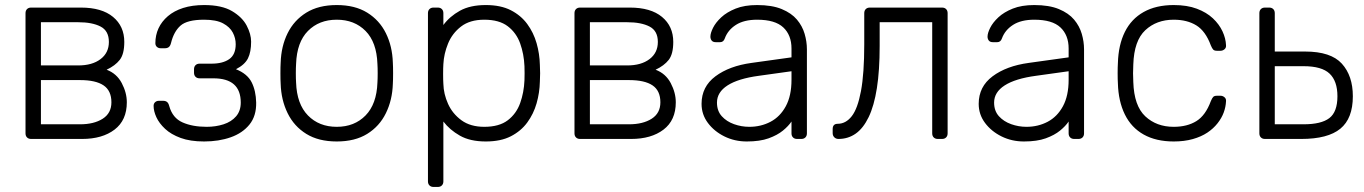

<svg xmlns="http://www.w3.org/2000/svg" viewBox="-20 -550 5400 760"><path d="M103 0Q93 0 87 -6Q81 -12 81 -22V-498Q81 -508 87 -514Q93 -520 103 -520H300Q383 -520 427.5 -483Q472 -446 472 -384Q472 -336 454 -313Q436 -290 402 -274Q442 -259 462 -221Q482 -183 482 -145Q482 -74 433.5 -37Q385 0 305 0ZM142 -58H297Q352 -58 386.5 -80Q421 -102 421 -145Q421 -191 390 -212Q359 -233 297 -233H142ZM142 -291H290Q345 -291 378 -316Q411 -341 411 -384Q411 -428 378 -445Q345 -462 290 -462H142Z M788 10Q733 10 695 -4Q657 -18 633.5 -40Q610 -62 599 -86Q588 -110 588 -131Q588 -140 594 -145.5Q600 -151 609 -151H626Q635 -151 641 -146.5Q647 -142 650 -130Q663 -83 702.5 -65.5Q742 -48 798 -48Q834 -48 865 -58Q896 -68 914.5 -89.5Q933 -111 933 -144Q933 -192 906 -216Q879 -240 824 -240H770Q760 -240 754 -246Q748 -252 748 -262V-276Q748 -286 754 -292Q760 -298 770 -298H817Q862 -298 887.5 -316Q913 -334 913 -375Q913 -399 901.5 -421Q890 -443 863 -457.5Q836 -472 788 -472Q721 -472 694.5 -448.5Q668 -425 657 -380Q654 -368 648 -363.5Q642 -359 633 -359H616Q607 -359 601 -364.5Q595 -370 595 -379Q595 -411 607.5 -438Q620 -465 644.5 -486Q669 -507 705 -518.5Q741 -530 788 -530Q858 -530 898.5 -506Q939 -482 956.5 -448.5Q974 -415 974 -385Q974 -344 961.5 -319Q949 -294 914 -276Q959 -258 976 -224.5Q993 -191 994 -144Q995 -91 967.5 -57Q940 -23 893 -6.5Q846 10 788 10Z M1313 10Q1241 10 1192.5 -20Q1144 -50 1118.5 -102Q1093 -154 1091 -218Q1090 -233 1090 -260Q1090 -287 1091 -302Q1093 -367 1118.5 -418.5Q1144 -470 1192.5 -500Q1241 -530 1313 -530Q1385 -530 1433.5 -500Q1482 -470 1507.5 -418.5Q1533 -367 1535 -302Q1536 -287 1536 -260Q1536 -233 1535 -218Q1533 -154 1507.5 -102Q1482 -50 1433.5 -20Q1385 10 1313 10ZM1313 -48Q1383 -48 1427 -93Q1471 -138 1474 -223Q1475 -238 1475 -260Q1475 -282 1474 -297Q1471 -383 1427 -427.5Q1383 -472 1313 -472Q1243 -472 1199 -427.5Q1155 -383 1152 -297Q1151 -282 1151 -260Q1151 -238 1152 -223Q1155 -138 1199 -93Q1243 -48 1313 -48Z M1696 190Q1686 190 1680 184Q1674 178 1674 168V-498Q1674 -508 1680 -514Q1686 -520 1696 -520H1713Q1723 -520 1729 -514Q1735 -508 1735 -498V-451Q1760 -485 1800.5 -507.5Q1841 -530 1903 -530Q1962 -530 2002 -509.5Q2042 -489 2067 -455Q2092 -421 2104 -379Q2116 -337 2117 -293Q2118 -278 2118 -260Q2118 -242 2117 -227Q2116 -183 2104 -141Q2092 -99 2067 -65Q2042 -31 2002 -10.5Q1962 10 1903 10Q1841 10 1800.5 -13Q1760 -36 1735 -69V168Q1735 178 1729 184Q1723 190 1713 190ZM1897 -48Q1956 -48 1990 -74Q2024 -100 2039 -142Q2054 -184 2056 -232Q2057 -260 2056 -288Q2054 -336 2039 -378Q2024 -420 1990 -446Q1956 -472 1897 -472Q1840 -472 1805 -445Q1770 -418 1753.5 -377.5Q1737 -337 1735 -296Q1734 -281 1734 -257Q1734 -233 1735 -218Q1736 -178 1753.5 -139Q1771 -100 1806.5 -74Q1842 -48 1897 -48Z M2276 0Q2266 0 2260 -6Q2254 -12 2254 -22V-498Q2254 -508 2260 -514Q2266 -520 2276 -520H2473Q2556 -520 2600.5 -483Q2645 -446 2645 -384Q2645 -336 2627 -313Q2609 -290 2575 -274Q2615 -259 2635 -221Q2655 -183 2655 -145Q2655 -74 2606.5 -37Q2558 0 2478 0ZM2315 -58H2470Q2525 -58 2559.5 -80Q2594 -102 2594 -145Q2594 -191 2563 -212Q2532 -233 2470 -233H2315ZM2315 -291H2463Q2518 -291 2551 -316Q2584 -341 2584 -384Q2584 -428 2551 -445Q2518 -462 2463 -462H2315Z M2936 10Q2888 10 2847.5 -10Q2807 -30 2782 -63.5Q2757 -97 2757 -139Q2757 -207 2812 -248Q2867 -289 2955 -301L3113 -323V-358Q3113 -411 3080.5 -441.5Q3048 -472 2977 -472Q2925 -472 2893 -451.5Q2861 -431 2849 -398Q2844 -383 2830 -383H2814Q2802 -383 2797 -389.5Q2792 -396 2792 -405Q2792 -419 2802.5 -440Q2813 -461 2835 -481.5Q2857 -502 2892 -516Q2927 -530 2977 -530Q3036 -530 3074.5 -514Q3113 -498 3134.5 -472.5Q3156 -447 3165 -416Q3174 -385 3174 -355V-22Q3174 -12 3168 -6Q3162 0 3152 0H3135Q3125 0 3119 -6Q3113 -12 3113 -22V-69Q3101 -51 3079 -33Q3057 -15 3022.5 -2.5Q2988 10 2936 10ZM2946 -48Q2992 -48 3030 -68Q3068 -88 3090.5 -129.5Q3113 -171 3113 -234V-268L2984 -250Q2902 -239 2860 -212Q2818 -185 2818 -144Q2818 -111 2837 -90Q2856 -69 2885.5 -58.5Q2915 -48 2946 -48Z M3299 0Q3289 0 3282.5 -6.5Q3276 -13 3276 -23V-39Q3276 -60 3296 -60Q3328 -60 3351.5 -90Q3375 -120 3388 -189.5Q3401 -259 3401 -375V-498Q3401 -508 3407 -514Q3413 -520 3423 -520H3709Q3719 -520 3725 -514Q3731 -508 3731 -498V-22Q3731 -12 3725 -6Q3719 0 3709 0H3692Q3682 0 3676 -6Q3670 -12 3670 -22V-462H3462V-368Q3462 -271 3451 -201Q3440 -131 3418.5 -86.5Q3397 -42 3367 -21Q3337 0 3299 0Z M4033 10Q3985 10 3944.5 -10Q3904 -30 3879 -63.5Q3854 -97 3854 -139Q3854 -207 3909 -248Q3964 -289 4052 -301L4210 -323V-358Q4210 -411 4177.5 -441.5Q4145 -472 4074 -472Q4022 -472 3990 -451.5Q3958 -431 3946 -398Q3941 -383 3927 -383H3911Q3899 -383 3894 -389.5Q3889 -396 3889 -405Q3889 -419 3899.5 -440Q3910 -461 3932 -481.5Q3954 -502 3989 -516Q4024 -530 4074 -530Q4133 -530 4171.5 -514Q4210 -498 4231.5 -472.5Q4253 -447 4262 -416Q4271 -385 4271 -355V-22Q4271 -12 4265 -6Q4259 0 4249 0H4232Q4222 0 4216 -6Q4210 -12 4210 -22V-69Q4198 -51 4176 -33Q4154 -15 4119.5 -2.5Q4085 10 4033 10ZM4043 -48Q4089 -48 4127 -68Q4165 -88 4187.5 -129.5Q4210 -171 4210 -234V-268L4081 -250Q3999 -239 3957 -212Q3915 -185 3915 -144Q3915 -111 3934 -90Q3953 -69 3982.5 -58.5Q4012 -48 4043 -48Z M4626 10Q4556 10 4507 -17.5Q4458 -45 4432.5 -97Q4407 -149 4405 -220Q4404 -235 4404 -260Q4404 -285 4405 -300Q4407 -372 4432.5 -423.5Q4458 -475 4507 -502.5Q4556 -530 4626 -530Q4679 -530 4717.5 -515.5Q4756 -501 4781 -477.5Q4806 -454 4819 -426Q4832 -398 4833 -371Q4834 -361 4827 -355Q4820 -349 4811 -349H4797Q4787 -349 4782.5 -353.5Q4778 -358 4773 -370Q4752 -427 4715.5 -449.5Q4679 -472 4626 -472Q4558 -472 4513.5 -430.5Q4469 -389 4466 -295Q4464 -260 4466 -225Q4469 -131 4513.5 -89.5Q4558 -48 4626 -48Q4679 -48 4715.5 -70.5Q4752 -93 4773 -150Q4778 -162 4782.5 -166.5Q4787 -171 4797 -171H4811Q4820 -171 4827 -165Q4834 -159 4833 -149Q4832 -127 4824 -105Q4816 -83 4799.5 -62Q4783 -41 4759 -25Q4735 -9 4701.5 0.5Q4668 10 4626 10Z M4987 0Q4977 0 4971 -6Q4965 -12 4965 -22V-498Q4965 -508 4971 -514Q4977 -520 4987 -520H5004Q5014 -520 5020 -514Q5026 -508 5026 -498V-346H5146Q5248 -346 5291.5 -298Q5335 -250 5335 -169Q5335 -81 5285.5 -40.5Q5236 0 5131 0ZM5026 -58H5140Q5210 -58 5242 -82.5Q5274 -107 5274 -169Q5274 -229 5243 -258.5Q5212 -288 5140 -288H5026Z"/></svg>

Font: Rubik Light
Style: Regular
Weight: 300
Designer: Hubert and Fischer
Foundry: Hubert and Fischer
Version: Version 2.300;gftools[0.9.30]